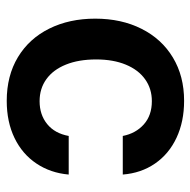

<svg xmlns="http://www.w3.org/2000/svg" viewBox="-18 -560 588 593"><g transform="rotate(90 276.5 -263.0)"><path d="M37.1 -262.7Q37.1 -343.3 68.4 -405.5Q99.6 -467.8 157 -502.4Q214.4 -537.1 291 -537.1Q355 -537.1 405 -513.7Q455.1 -490.2 484.6 -447.3Q514.2 -404.3 518.6 -347.7H399.4Q391.6 -387.7 363.8 -412.6Q335.9 -437.5 292 -437.5Q253.4 -437.5 224.4 -416.7Q195.3 -396 179.2 -357.2Q163.1 -318.4 163.1 -265.6Q163.1 -211.4 179 -172.1Q194.8 -132.8 223.9 -111.8Q252.9 -90.8 292 -90.8Q334 -90.8 362.8 -114.3Q391.6 -137.7 399.4 -180.7H518.6Q513.7 -124.5 484.6 -81.1Q455.6 -37.6 405.8 -13.4Q356 10.7 291 10.7Q213.4 10.7 156 -23.9Q98.6 -58.6 67.9 -120.6Q37.1 -182.6 37.1 -262.7Z"/></g></svg>

Font: Pretendard SemiBold
Style: Regular
Weight: 600
Designer: Base glyphs from Inter by Rasmus Andersson; Hangeul glyphs from Noto Sans CJK(Source Han Sans) by Jang Soo-young and Kan
Foundry: Kil Hyung-jin
Version: Version 1.309